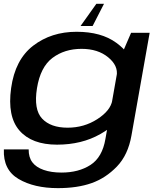

<svg xmlns="http://www.w3.org/2000/svg" viewBox="-23 -763 857 1018"><path d="M284 234.5Q387 234.5 462.2 208Q537.5 181.5 596.8 120Q656 58.5 674 -44.5L770.5 -589H672L610 -445.5L536 -26.5Q519.5 71 456.8 111.5Q394 152 303 152Q249 152 208.8 138Q168.5 124 148.5 97.5Q128.5 71 129 29H-2.5Q-7 137.5 75.5 186Q158 234.5 284 234.5ZM279.5 4Q410.5 4 509.5 -52.5Q608.5 -109 617.5 -160L572.5 -231Q563 -176.5 492.8 -131.2Q422.5 -86 335.5 -86Q245.5 -86 200.2 -134.2Q155 -182.5 173 -295Q191 -407.5 255 -455.8Q319 -504 409.5 -504Q496 -504 550.5 -459.2Q605 -414.5 595.5 -360L664.5 -427Q673.5 -477.5 593.8 -536Q514 -594.5 383 -594.5Q249 -594.5 153 -520.8Q57 -447 36 -296Q15 -145.5 80.2 -70.8Q145.5 4 279.5 4ZM404 -625H468L528.5 -743H488Z"/></svg>

Font: Anybody Expanded Medium
Style: Italic
Weight: 500
Width: 7
Italic angle: -10°
Version: Version 1.113;gftools[0.9.25]